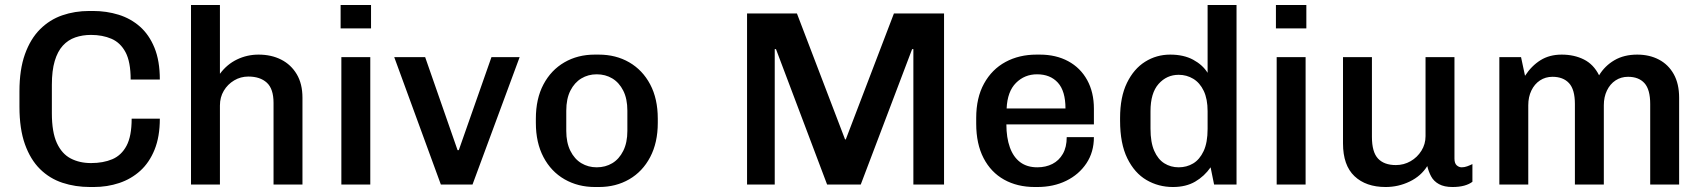

<svg xmlns="http://www.w3.org/2000/svg" viewBox="-20 -740 6830 770"><path d="M341 10Q282 10 230.5 -7Q179 -24 140.5 -62Q102 -100 80 -161.5Q58 -223 58 -312V-374Q58 -461 80 -522.5Q102 -584 140.5 -622.5Q179 -661 229.5 -678.5Q280 -696 338 -696H353Q407 -696 455.5 -681Q504 -666 541 -633.5Q578 -601 599.5 -548.5Q621 -496 621 -421H504Q504 -492 483.5 -530.5Q463 -569 427 -584.5Q391 -600 345 -600Q311 -600 282 -590Q253 -580 232 -557Q211 -534 199.5 -495.5Q188 -457 188 -400V-286Q188 -210 208 -166.5Q228 -123 263.5 -104.5Q299 -86 345 -86Q394 -86 430.5 -101.5Q467 -117 487.5 -155.5Q508 -194 508 -264H621Q621 -192 600 -140Q579 -88 542.5 -55Q506 -22 458 -6Q410 10 356 10Z M746 0V-720H862V-444Q890 -482 930.5 -501.5Q971 -521 1017 -521Q1068 -521 1107.5 -501Q1147 -481 1170 -442.5Q1193 -404 1193 -348V0H1077V-327Q1077 -384 1050 -408.5Q1023 -433 976 -433Q945 -433 919 -417.5Q893 -402 877.5 -376Q862 -350 862 -317V0Z M1349 0V-511H1465V0ZM1346 -626V-720H1468V-626Z M1748 0 1561 -511H1685L1815 -138H1820L1951 -511H2064L1875 0Z M2366 10Q2298 10 2244 -21Q2190 -52 2159.5 -110Q2129 -168 2129 -247V-264Q2129 -344 2159.5 -401.5Q2190 -459 2243.5 -490Q2297 -521 2365 -521H2381Q2450 -521 2503.5 -490Q2557 -459 2587.5 -401.5Q2618 -344 2618 -264V-247Q2618 -168 2587.5 -110Q2557 -52 2503.5 -21Q2450 10 2382 10ZM2373 -69Q2408 -69 2435.5 -85.5Q2463 -102 2479.5 -135Q2496 -168 2496 -215V-296Q2496 -344 2479.5 -376.5Q2463 -409 2435.5 -425.5Q2408 -442 2373 -442Q2339 -442 2311.5 -425.5Q2284 -409 2267.5 -376.5Q2251 -344 2251 -296V-215Q2251 -168 2267.5 -135Q2284 -102 2311.5 -85.5Q2339 -69 2373 -69Z M2976 0V-686H3176L3369 -181H3372L3565 -686H3766V0H3643V-543H3638L3432 0H3297L3092 -543H3087V0Z M4130 10Q4060 10 4007 -19.5Q3954 -49 3924.5 -106Q3895 -163 3895 -244V-267Q3895 -348 3926.5 -405Q3958 -462 4012.5 -491.5Q4067 -521 4137 -521H4150Q4215 -521 4264 -494.5Q4313 -468 4340 -419Q4367 -370 4367 -304V-241H4016Q4016 -188 4030 -149Q4044 -110 4071.5 -89.5Q4099 -69 4140 -69Q4174 -69 4200.5 -82.5Q4227 -96 4242.5 -123Q4258 -150 4258 -190H4367Q4367 -130 4337 -85Q4307 -40 4256 -15Q4205 10 4140 10ZM4017 -305H4253Q4253 -375 4222.5 -408.5Q4192 -442 4139 -442Q4089 -442 4054.5 -407.5Q4020 -373 4017 -305Z M4684 10Q4626 10 4578 -18Q4530 -46 4501 -105Q4472 -164 4472 -256V-267Q4472 -351 4499.5 -407.5Q4527 -464 4572.5 -492.5Q4618 -521 4673 -521Q4727 -521 4765 -500.5Q4803 -480 4823 -448V-720H4939V0H4849L4835 -69Q4810 -33 4773 -11.5Q4736 10 4684 10ZM4707 -69Q4739 -69 4765 -84.5Q4791 -100 4807 -134Q4823 -168 4823 -223V-294Q4823 -343 4807.5 -375.5Q4792 -408 4765.5 -424Q4739 -440 4707 -440Q4659 -440 4626.5 -403.5Q4594 -367 4594 -294V-224Q4594 -169 4609 -135Q4624 -101 4649.5 -85Q4675 -69 4707 -69Z M5100 0V-511H5216V0ZM5097 -626V-720H5219V-626Z M5537 10Q5458 10 5412 -33.5Q5366 -77 5366 -165V-511H5482V-191Q5482 -130 5506.5 -104Q5531 -78 5578 -78Q5610 -78 5637 -93.5Q5664 -109 5680.5 -135.5Q5697 -162 5697 -194V-511H5813V-104Q5813 -85 5822 -77Q5831 -69 5842 -69Q5853 -69 5864 -73Q5875 -77 5885 -82V-11Q5872 -1 5852 4.5Q5832 10 5805 10Q5772 10 5751 -1.5Q5730 -13 5719.5 -32.5Q5709 -52 5704 -74Q5679 -34 5633.5 -12Q5588 10 5537 10Z M5993 0V-511H6080L6096 -436Q6122 -476 6158 -498.5Q6194 -521 6243 -521Q6293 -521 6332 -501.5Q6371 -482 6393 -438Q6416 -476 6454.5 -498.5Q6493 -521 6546 -521Q6595 -521 6633 -501Q6671 -481 6692.5 -442.5Q6714 -404 6714 -348V0H6598V-323Q6598 -381 6575 -406.5Q6552 -432 6509 -432Q6481 -432 6459 -417.5Q6437 -403 6424.5 -377Q6412 -351 6412 -318V0H6296V-323Q6296 -381 6272.5 -406.5Q6249 -432 6206 -432Q6178 -432 6156 -417.5Q6134 -403 6121.5 -377Q6109 -351 6109 -318V0Z"/></svg>

Font: Chivo Medium
Style: Regular
Weight: 500
Designer: Hector Gatti
Foundry: Omnibus-Type
Version: Version 2.002